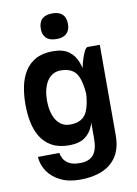

<svg xmlns="http://www.w3.org/2000/svg" viewBox="-99 -778 745 1046"><g transform="rotate(-10 274.0 -255.0)"><path d="M189 -641.2Q189 -713.5 265.2 -713.5Q339.5 -713.5 339.5 -641.2Q339.5 -608.5 320.5 -590.1Q301.5 -571.8 265.2 -571.8Q226.2 -571.8 207.6 -590.1Q189 -608.5 189 -641.2ZM490.5 0Q490.5 70.8 461.6 116Q432.8 161.2 380.8 183.1Q328.8 205 258.2 205Q193.8 205 148.4 181.9Q103 158.8 79 122Q55 85.2 52.5 43L171.5 42Q173 56.5 182.2 73.9Q191.5 91.2 213 103.5Q234.5 115.8 272 115.8Q325.2 115.8 348.2 86.4Q371.2 57 371.2 0Q371.2 0 389.4 0Q407.5 0 430.9 0Q454.2 0 472.4 0Q490.5 0 490.5 0ZM154.2 -250Q154.2 -219.8 160.5 -192.2Q166.8 -164.8 179.1 -144.4Q191.5 -124 210.8 -112.1Q230 -100.2 256.2 -100.2Q325 -100.2 348.9 -148.9Q372.8 -197.5 372.8 -296Q372.8 -296 382.1 -296Q391.5 -296 391.5 -296Q391.5 -230.2 386.8 -174.1Q382 -118 366.6 -76.6Q351.2 -35.2 319.1 -12.5Q287 10.2 232.2 10.2Q175.5 10.2 137.2 -10.8Q99 -31.8 76.5 -67.9Q54 -104 44.5 -150.8Q35 -197.5 35 -250ZM154.2 -249.8H35Q35 -302.2 44.5 -349Q54 -395.8 76.5 -431.9Q99 -468 137.2 -489Q175.5 -510 232.2 -510Q287 -510 319.1 -487.2Q351.2 -464.5 366.6 -423.1Q382 -381.8 386.8 -325.6Q391.5 -269.5 391.5 -203.8Q391.5 -203.8 382.1 -203.8Q372.8 -203.8 372.8 -203.8Q372.8 -302.5 348.9 -351Q325 -399.5 256.2 -399.5Q230 -399.5 210.8 -387.6Q191.5 -375.8 179.1 -355.4Q166.8 -335 160.5 -307.9Q154.2 -280.8 154.2 -249.8ZM490.5 0H371.2V-354.2Q371.2 -366.2 376 -390.2Q380.8 -414.2 388.6 -439.6Q396.5 -465 405.8 -482.5Q415 -500 423.8 -500H490.5Z"/></g></svg>

Font: Haskoy
Style: Regular
Weight: 400
Designer: Ertekin Erdin
Foundry: Ertekin Erdin
Version: Version 1.500